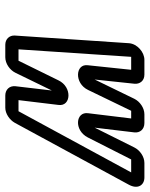

<svg xmlns="http://www.w3.org/2000/svg" viewBox="60 -601 566 726"><g transform="rotate(90 343.0 -238.0)"><path d="M358.6 -25 376.8 -176C383.5 -224 309 -229 283.8 -176L209.6 -25H166.6L194.9 -451H243.9L226.7 -287C220.4 -240 294.8 -235 320.1 -288L398.9 -451H427.9L408.1 -288C401.7 -241 472.5 -234 499.7 -287L582.9 -451H631.9L400.6 -25ZM341.4 25H387.4C409.4 25 433.2 9 444.4 -11L677.8 -441C697.5 -476 680.2 -501 651.2 -501H596.2C572.2 -501 548 -484 537.6 -463L462.7 -313L480.6 -463C483 -484 469.2 -501 445.2 -501H412.2C388.2 -501 364 -484 353.6 -463L280.7 -313L296.6 -463C298.7 -483 286.2 -501 262.2 -501H206.2C177.2 -501 145.9 -474 143.4 -443L114.4 -11C113.2 9 127.4 25 149.4 25H196.4C220.4 25 244.6 8 255 -13L322.2 -151L306 -13C303.9 10 319.4 25 341.4 25Z"/></g></svg>

Font: DIN Rundschrift
Style: EngKontKu
Weight: 400
Width: 3
Version: Version 1.027